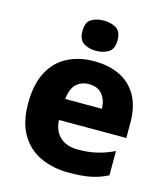

<svg xmlns="http://www.w3.org/2000/svg" viewBox="-115 -856 833 956"><g transform="rotate(15 301.5 -378.5)"><path d="M309 -559Q387 -559 443.5 -530.5Q500 -502 530.5 -446.5Q561 -391 561 -309V-231H214Q216 -177 249 -145Q282 -113 343 -113Q396 -113 439 -123Q482 -133 528 -155V-30Q488 -9 442 0.5Q396 10 329 10Q246 10 181.5 -20Q117 -50 80.5 -112.5Q44 -175 44 -271Q44 -369 77 -432.5Q110 -496 170 -527.5Q230 -559 309 -559ZM312 -442Q273 -442 247.5 -417.5Q222 -393 217 -340H406Q405 -384 382 -413Q359 -442 312 -442ZM302 -767Q339 -767 366 -751Q393 -735 393 -689Q393 -644 366 -627.5Q339 -611 302 -611Q265 -611 238.5 -627.5Q212 -644 212 -689Q212 -735 238.5 -751Q265 -767 302 -767Z"/></g></svg>

Font: Noto Sans Cham ExtraBold
Style: Regular
Weight: 800
Version: Version 2.002